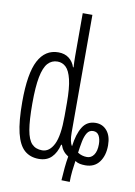

<svg xmlns="http://www.w3.org/2000/svg" viewBox="-94 -820 688 978"><g transform="rotate(10 250.0 -331.0)"><path d="M294 97Q296 64 299 32Q302 0 307 -28Q276 -47 265 -81H261Q251 -39 226.5 -14.5Q202 10 161 10Q116 10 86.5 -16Q57 -42 42.5 -101.5Q28 -161 28 -262Q28 -409 63 -475.5Q98 -542 166 -542Q199 -542 221 -525Q243 -508 252 -480H255Q254 -494 253.5 -508Q253 -522 253 -538V-760H303V-151Q303 -103 317 -83Q325 -147 348 -184Q371 -221 416 -221Q452 -221 474.5 -194Q497 -167 497 -119Q497 -66 472 -32.5Q447 1 400 1Q385 1 372 -1.5Q359 -4 347 -12Q343 13 340 41.5Q337 70 337 98ZM170 -36Q208 -36 230.5 -81Q253 -126 253 -228V-295Q253 -373 242.5 -416.5Q232 -460 213.5 -477.5Q195 -495 170 -495Q140 -495 120 -473Q100 -451 90 -400Q80 -349 80 -262Q80 -176 88.5 -126.5Q97 -77 117 -56.5Q137 -36 170 -36ZM401 -42Q423 -42 436.5 -61.5Q450 -81 450 -116Q450 -143 440.5 -160.5Q431 -178 410 -178Q390 -178 379 -160.5Q368 -143 362.5 -115Q357 -87 353 -56Q375 -42 401 -42Z"/></g></svg>

Font: Noto Sans Mono ExtraCondensed Light
Style: Regular
Weight: 300
Width: 2
Designer: Monotype Design Team
Foundry: Monotype Imaging Inc.
Version: Version 2.014; ttfautohint (v1.8.4.7-5d5b)